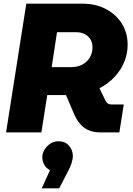

<svg xmlns="http://www.w3.org/2000/svg" viewBox="-20 -720 724 1044"><path d="M13 0 123 -700H428Q501 -700 556.5 -670.5Q612 -641 643 -591Q674 -541 674 -476Q674 -430 657 -386.5Q640 -343 606 -305Q572 -267 521 -240L554 -172Q558 -164 565.5 -158Q573 -152 587 -152H653L629 0H527Q474 0 439.5 -24.5Q405 -49 384 -97L339 -203Q335 -203 329 -203Q323 -203 319 -203H237L205 0ZM261 -355H367Q402 -355 428 -369Q454 -383 468.5 -407.5Q483 -432 483 -463Q483 -487 472 -505.5Q461 -524 441 -534.5Q421 -545 393 -545H290ZM207 304 252 205Q232 196 221 176Q210 156 210 136Q210 113 222.5 93Q235 73 254.5 60.5Q274 48 297 48Q334 48 355 72Q376 96 376 128Q376 146 369 167.5Q362 189 349 213L302 304Z"/></svg>

Font: MuseoModerno Thin ExtraBold
Style: Italic
Weight: 800
Italic angle: -9°
Version: Version 1.003